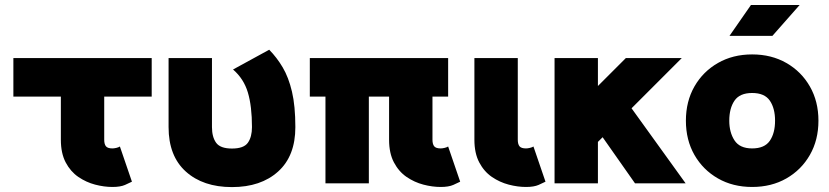

<svg xmlns="http://www.w3.org/2000/svg" viewBox="-20 -743 3361 778"><path d="M465.8 -149.4 514.6 -6.8Q505.4 -2 486.6 6.3Q467.8 14.6 435.5 14.6Q401.9 14.6 365.5 5.1Q329.1 -4.4 297.4 -26.1Q265.6 -47.9 246.1 -85Q226.6 -122.1 226.6 -176.8V-351.6H34.2V-507.8H594.7V-351.6H402.3V-176.8Q402.3 -158.7 409.4 -150.1Q416.5 -141.6 435.5 -141.6Q442.4 -141.6 451.7 -143.8Q460.9 -146 465.8 -149.4Z M838.9 -507.8V-228Q838.9 -188 855.7 -164.6Q872.6 -141.1 919.9 -141.1Q967.8 -141.1 984.4 -164.6Q1001 -188 1001 -228Q1001 -312.5 984.4 -368.2Q967.8 -423.8 924.3 -461.4L1070.8 -541.5Q1101.6 -510.3 1125.5 -470Q1149.4 -429.7 1163.1 -371.6Q1176.8 -313.5 1176.8 -228Q1176.8 -110.8 1106.9 -47.9Q1037.1 15.1 919.9 15.1Q802.7 15.1 732.9 -47.9Q663.1 -110.8 663.1 -228V-507.8Z M1795.9 -351.6H1732.4V-176.8Q1732.4 -158.7 1739.5 -150.1Q1746.6 -141.6 1765.6 -141.6Q1772.5 -141.6 1781.7 -143.8Q1791 -146 1795.9 -149.4L1844.7 -6.8Q1835.4 -2 1816.7 6.3Q1797.9 14.6 1765.6 14.6Q1731.9 14.6 1695.6 5.1Q1659.2 -4.4 1627.4 -26.1Q1595.7 -47.9 1576.2 -85Q1556.6 -122.1 1556.6 -176.8V-351.6H1474.6V0H1298.8V-351.6H1235.4V-507.8H1795.9Z M2141.6 -149.4 2190.4 -6.8Q2181.2 -2 2162.4 6.3Q2143.6 14.6 2111.3 14.6Q2077.6 14.6 2041.3 5.1Q2004.9 -4.4 1973.1 -26.1Q1941.4 -47.9 1921.9 -85Q1902.3 -122.1 1902.3 -176.8V-507.8H2078.1V-176.8Q2078.1 -158.7 2085.2 -150.1Q2092.3 -141.6 2111.3 -141.6Q2118.2 -141.6 2127.4 -143.8Q2136.7 -146 2141.6 -149.4Z M2402.8 -168V0H2227.1V-507.8H2402.8V-394.5L2516.1 -507.8H2742.7L2539.1 -304.2L2758.3 0H2553.2L2421.9 -187Z M2759.3 -253.9Q2759.3 -332 2793.9 -392.6Q2828.6 -453.1 2889.2 -487.8Q2949.7 -522.5 3027.8 -522.5Q3106 -522.5 3166.5 -487.8Q3227.1 -453.1 3261.7 -392.6Q3296.4 -332 3296.4 -253.9Q3296.4 -175.8 3261.7 -115.2Q3227.1 -54.7 3166.5 -20Q3106 14.6 3027.8 14.6Q2949.7 14.6 2889.2 -20Q2828.6 -54.7 2793.9 -115.2Q2759.3 -175.8 2759.3 -253.9ZM2935.1 -253.9Q2935.1 -206.5 2956.3 -174.1Q2977.5 -141.6 3027.8 -141.6Q3078.1 -141.6 3099.4 -172.6Q3120.6 -203.6 3120.6 -253.9Q3120.6 -304.2 3099.4 -335.2Q3078.1 -366.2 3027.8 -366.2Q2977.5 -366.2 2956.3 -335.2Q2935.1 -304.2 2935.1 -253.9ZM3109.9 -597.7H2936L3022.9 -722.7H3220.2Z"/></svg>

Font: Giphurs Black
Style: Regular
Weight: 900
Version: Version 0.920; ttfautohint (v1.8.4.7-5d5b)